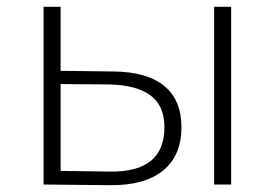

<svg xmlns="http://www.w3.org/2000/svg" viewBox="-20 -542 806 564"><path d="M303 2 108 0V-522H158V-334L314 -332Q412 -331 462.5 -289.5Q513 -248 513 -168Q513 -85 459 -41Q405 3 303 2ZM301 -38Q463 -35 463 -168Q463 -231 422.5 -261.5Q382 -292 301 -294L158 -295V-40ZM609 0V-522H659V0Z"/></svg>

Font: Montserrat Light
Style: Regular
Weight: 300
Designer: Julieta Ulanovsky
Foundry: Julieta Ulanovsky
Version: Version 9.000; ttfautohint (v1.8.4.7-5d5b)